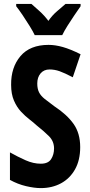

<svg xmlns="http://www.w3.org/2000/svg" viewBox="-20 -954 463 984"><path d="M391 -200Q391 -133 364.5 -86Q338 -39 292.5 -14.5Q247 10 189 10Q156 10 113.5 0Q71 -10 31 -32V-173Q72 -150 111.5 -132.5Q151 -115 189 -115Q227 -115 242 -138.5Q257 -162 257 -193Q257 -230 231 -256Q205 -282 167 -312Q152 -326 130.5 -342.5Q109 -359 87.5 -382Q66 -405 51.5 -438.5Q37 -472 37 -519Q36 -609 85 -666.5Q134 -724 229 -724Q263 -724 302 -713Q341 -702 393 -676L353 -558Q311 -580 285.5 -589Q260 -598 234 -598Q205 -598 188 -578Q171 -558 171 -526Q171 -499 180 -481Q189 -463 209 -447Q229 -431 259 -409Q323 -367 357 -319Q391 -271 391 -200ZM158 -774Q149 -793 132 -820.5Q115 -848 96.5 -875.5Q78 -903 63 -922V-934H141Q157 -920 182 -897.5Q207 -875 228 -847Q249 -877 273 -897Q297 -917 316 -934H393V-922Q379 -902 361 -875.5Q343 -849 326 -822Q309 -795 299 -774Z"/></svg>

Font: Noto Sans Sinhala UI ExtraCondensed
Style: Bold
Weight: 700
Width: 2
Designer: Jelle Bosma - Monotype Design Team
Foundry: Monotype Imaging Inc.
Version: Version 2.006; ttfautohint (v1.8.4.7-5d5b)